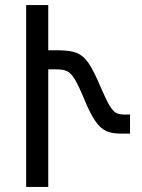

<svg xmlns="http://www.w3.org/2000/svg" viewBox="-20 -735 561 756"><path d="M83 -715H170V-537H209Q257 -537 282.5 -526.5Q308 -516 328 -487.5Q348 -459 375 -395Q397 -344 410.5 -321Q424 -298 436.5 -291Q449 -284 469 -284H492V-209H453Q420 -209 397.5 -219.5Q375 -230 355.5 -258Q336 -286 314 -339Q290 -397 275 -422Q260 -447 244.5 -454.5Q229 -462 199 -462H170V1H83Z"/></svg>

Font: Noto Sans Armenian Narrow
Style: Regular
Weight: 400
Width: 4
Designer: Monotype Design team
Foundry: Monotype Imaging Inc.
Version: Version 1.000